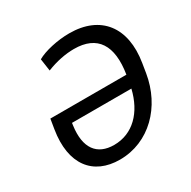

<svg xmlns="http://www.w3.org/2000/svg" viewBox="-166 -896 1056 1064"><g transform="rotate(-30 362.5 -363.5)"><path d="M305.4 9.9C493.3 9.9 637.4 -136.4 669.4 -332.4L679 -392C713.8 -604 610.4 -737.2 410.5 -737.2C334.5 -737.2 248.9 -717.7 202.8 -691.1L214.1 -612.9C274.5 -637.1 335.9 -649.1 389.6 -649.1C539.1 -649.1 598.7 -554.3 570.7 -380.3H84.2L73.9 -317.5C40.1 -109.4 134.6 9.9 305.4 9.9ZM174 -284.1 176.1 -299.7H556.1C524.5 -165.5 438.9 -76.7 318.2 -76.7C209.2 -76.7 155.2 -148.1 174 -284.1Z"/></g></svg>

Font: Margiela Sans Text
Style: Italic
Weight: 400
Italic angle: -9.39999°
Designer: Stefan Endress, Andreas Faust
Version: Version 1.100;FEAKit 1.0